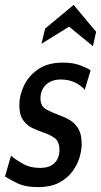

<svg xmlns="http://www.w3.org/2000/svg" viewBox="-34 -755 412 785"><path d="M120.5 10Q69 10 36.2 -6.2Q3.5 -22.5 -13.5 -33.5L11 -118.5Q26.5 -104.5 57.5 -86.5Q88.5 -68.5 129.5 -68.5Q169.5 -68.5 189.2 -88.8Q209 -109 209 -142Q209 -176.5 189.5 -190.5Q170 -204.5 145.5 -212.5Q121 -220.5 97.8 -231.8Q74.5 -243 59.8 -264.8Q45 -286.5 45 -326Q45 -364 63.5 -404Q82 -444 121.5 -471.5Q161 -499 223 -499Q263.5 -499 291.5 -488.8Q319.5 -478.5 336.5 -467.5L312.5 -388Q296 -407 271 -418.5Q246 -430 215 -430Q177 -430 154.2 -408.8Q131.5 -387.5 131.5 -352Q131.5 -321 154.8 -308Q178 -295 212 -282.5Q233.5 -275 253.5 -262.8Q273.5 -250.5 286.8 -227.8Q300 -205 300 -165Q300 -143 291.8 -113.5Q283.5 -84 263.5 -55.8Q243.5 -27.5 208.8 -8.8Q174 10 120.5 10ZM135.5 -576 150.5 -638 267 -735 359 -625 346 -566 248.5 -646Z"/></svg>

Font: Cabin Condensed
Style: Italic
Weight: 400
Width: 3
Italic angle: -10°
Designer: Pablo Impallari
Foundry: Pablo Impallari. http://www.impallari.com Igino Marini. http://www.ikern.com
Version: Version 3.001; ttfautohint (v1.8.3)